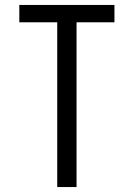

<svg xmlns="http://www.w3.org/2000/svg" viewBox="-20 -755 540 775"><path d="M211 0V-665H58V-735H442V-665H289V0Z"/></svg>

Font: Huly
Style: Regular
Weight: 400
Designer: Belleve Invis
Foundry: Belleve Invis
Version: Version 33.2.5; ttfautohint (v1.8.4)